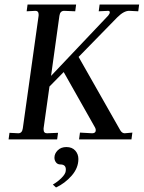

<svg xmlns="http://www.w3.org/2000/svg" viewBox="-20 -617 638 850"><path d="M61 -27Q78 -27 81 -49L151 -548V-553Q151 -569 137 -569L98 -567L102 -597H317L313 -567L264 -569Q246 -569 243 -547L206 -281L459 -548Q466 -557 466 -562Q466 -569 459 -569L417 -567L421 -597H596L592 -567L553 -569Q529 -570 499 -540L328 -365L512 -41Q520 -27 532 -27Q533 -27 566 -30L562 0H330L334 -30L388 -27Q404 -27 404 -41Q404 -46 401 -52L262 -298L199 -234L173 -49V-44Q173 -27 188 -27L237 -29L233 0H18L22 -29ZM271 140Q275 111 247 111Q235 111 228 102Q221 93 221 81Q221 63 235.5 48.5Q250 34 274 34Q299 34 313 49.5Q327 65 327 87Q327 127 297 161Q267 195 228 213L214 200Q235 188 252.5 170.5Q270 153 271 140Z"/></svg>

Font: Unna
Style: Italic
Weight: 400
Italic angle: -8.05°
Designer: Jorge de Buen Unna
Foundry: Omnibus-Type
Version: Version 2.008